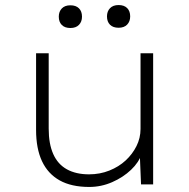

<svg xmlns="http://www.w3.org/2000/svg" viewBox="-20 -731 748 761"><path d="M334 10Q263 10 216.5 -16Q170 -42 146.5 -92Q123 -142 123 -216V-520H173V-221Q173 -161 191 -120.5Q209 -80 245 -60Q281 -40 333 -40Q376 -40 413.5 -55Q451 -70 478 -95Q505 -120 521 -152Q537 -184 537 -220V-520H587V0H539L534 -121H541Q531 -88 499.5 -58Q468 -28 424.5 -9Q381 10 334 10ZM450 -621Q428 -621 416 -633Q404 -645 404 -666Q404 -686 416 -698.5Q428 -711 450 -711Q472 -711 484 -699Q496 -687 496 -666Q496 -646 484 -633.5Q472 -621 450 -621ZM259 -620Q237 -620 225 -632Q213 -644 213 -665Q213 -685 225 -697.5Q237 -710 259 -710Q281 -710 293 -698Q305 -686 305 -665Q305 -645 293 -632.5Q281 -620 259 -620Z"/></svg>

Font: Lexend Exa ExtraLight
Style: Regular
Weight: 250
Designer: Bonnie Shaver-Troup, Thomas Jockin
Foundry: Lexend
Version: Version 1.007